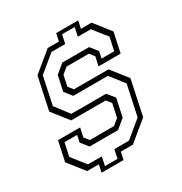

<svg xmlns="http://www.w3.org/2000/svg" viewBox="-183 -882 1008 1064"><g transform="rotate(-30 320.5 -350.0)"><path d="M159.5 48 169.5 0H94.5L13.5 -103L40.5 -229H182L169.5 -172L193.5 -141.5H348.5L385.5 -172L403.5 -257L379.5 -287.5H158.5L77.5 -390.5L121.5 -597L246.5 -700H318.5L328.5 -748H469L459 -700H527L608 -597L581 -471H439.5L452 -528L428 -558.5H285.5L248 -528L233.5 -459.5L258 -429H479L560 -326L512.5 -103L387.5 0H310L300 48ZM194 25.5H274.5L286 -30H379.5L485.5 -117.5L527 -311.5L458 -399.5H236.5L199.5 -446.5L220 -543L276 -589.5H447.5L484.5 -543L475.5 -500H556.5L574.5 -583L505.5 -670.5H422L434 -726H353.5L341.5 -670.5H253.5L147.5 -583L110 -406.5L177.5 -318.5H400.5L437.5 -272L413 -157.5L356.5 -111H174.5L137.5 -157.5L147 -201.5H66L48 -117.5L117 -30H205.5Z"/></g></svg>

Font: Tourney Thin Light
Style: Italic
Weight: 300
Italic angle: -12°
Version: Version 1.015